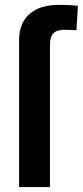

<svg xmlns="http://www.w3.org/2000/svg" viewBox="-20 -755 335 775"><path d="M57.1 0V-592.3Q57.1 -639.2 76.2 -670.9Q95.2 -702.6 131.1 -719Q167 -735.4 216.8 -735.4Q242.2 -735.4 263.9 -734.1Q285.6 -732.9 294.4 -731.9L288.6 -632.8Q282.7 -633.3 267.8 -634Q252.9 -634.8 241.2 -634.8Q209 -634.8 195.3 -620.4Q181.6 -606 181.6 -574.2V0Z"/></svg>

Font: Inter 28pt SemiBold
Style: Regular
Weight: 600
Designer: Rasmus Andersson
Foundry: rsms
Version: Version 4.001;git-66647c0bb